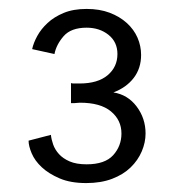

<svg xmlns="http://www.w3.org/2000/svg" viewBox="-20 -727 396 430"><path d="M52 -617Q55 -631 63.5 -646.5Q72 -662 86.5 -675.5Q101 -689 122.5 -698Q144 -707 174 -707Q203 -707 225.5 -698.5Q248 -690 264 -675.5Q280 -661 288 -642.5Q296 -624 296 -604Q296 -574 279.5 -552.5Q263 -531 234 -520Q266 -515 286 -488.5Q306 -462 306 -428Q306 -408 297.5 -388Q289 -368 272.5 -352Q256 -336 231 -326.5Q206 -317 173 -317Q138 -317 113.5 -327.5Q89 -338 73.5 -352.5Q58 -367 51 -383.5Q44 -400 44 -412L94 -425Q95 -415 99 -403.5Q103 -392 112 -382Q121 -372 136 -365.5Q151 -359 174 -359Q215 -359 233.5 -379.5Q252 -400 252 -428Q252 -458 228.5 -477.5Q205 -497 159 -497Q155 -497 152 -496.5Q149 -496 146 -496H139V-541Q141 -540 145 -540H158Q199 -540 221 -558.5Q243 -577 243 -606Q243 -633 223 -649Q203 -665 174 -665Q139 -665 122.5 -646Q106 -627 102 -606Z"/></svg>

Font: Post Grotesk Light
Style: Light
Weight: 300
Version: Version 1.0